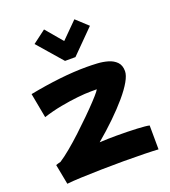

<svg xmlns="http://www.w3.org/2000/svg" viewBox="-164 -977 1043 1176"><g transform="rotate(-20 357.0 -389.5)"><path d="M71 79 46 -52Q59 -57 77 -61Q108 -81 148.5 -114.5Q189 -148 232 -188Q275 -228 315 -267.5Q355 -307 385 -339Q415 -371 429 -389Q434 -396 436 -399.5Q438 -403 438 -404Q438 -403 424 -403Q410 -403 399 -403Q363 -403 311.5 -397.5Q260 -392 201 -381Q142 -370 83 -351L53 -512Q156 -532 249.5 -542.5Q343 -553 426 -553Q458 -553 494.5 -551Q531 -549 564 -539.5Q597 -530 618 -508.5Q639 -487 639 -449Q639 -422 616.5 -382.5Q594 -343 553.5 -295.5Q513 -248 459.5 -196Q406 -144 344 -92Q399 -95 453 -95Q530 -95 589 -92Q648 -89 667 -84L668 72Q640 70 578 68.5Q516 67 441 67Q371 67 298.5 68.5Q226 70 165.5 72.5Q105 75 71 79ZM315 -633 175 -794 260 -858 352 -749 456 -853 532 -783 383 -633Z"/></g></svg>

Font: KN Bobohei
Style: Bold
Weight: 700
Designer: Kingnam Type Foundry
Version: Version 1.710;March 18, 2023